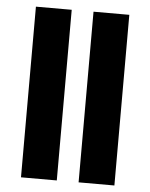

<svg xmlns="http://www.w3.org/2000/svg" viewBox="-51 -743 615 785"><g transform="rotate(5 256.5 -350.0)"><path d="M64.6 0V-700.4H211.5V0ZM301 0V-700.4H447.9V0Z"/></g></svg>

Font: Source Sans 3 VF
Style: Regular
Weight: 200
Designer: Paul D. Hunt
Foundry: Adobe
Version: Version 3.046;hotconv 1.0.118;makeotfexe 2.5.65603